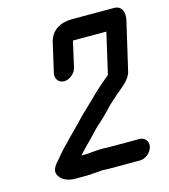

<svg xmlns="http://www.w3.org/2000/svg" viewBox="-105 -768 760 865"><g transform="rotate(-15 274.5 -335.0)"><path d="M263 -470 290 -590H446L402 -399C371 -374 335 -343 306 -313C280 -287 253 -264 228 -237C183 -189 132 -143 91 -92C76 -76 53 -51 62 -28C71 -3 100 14 138 14H194C204 14 215 13 226 12L254 10C260 9 266 9 273 9C283 10 292 10 299 10H443C468 10 495 -12 501 -38C507 -64 489 -84 464 -84H320C313 -84 307 -84 299 -85C289 -85 278 -85 267 -84L239 -82C231 -81 222 -80 215 -80H193L207 -95C215 -104 236 -126 245 -134C267 -156 289 -183 314 -203C333 -220 351 -238 368 -257C382 -272 406 -292 420 -305C445 -327 485 -353 494 -390L546 -614C555 -651 543 -684 507 -684H311C256 -684 212 -659 200 -605L169 -470C163 -445 180 -423 205 -423C230 -423 257 -445 263 -470Z"/></g></svg>

Font: Electronic
Style: ExBlkIt
Weight: 900
Version: Version 1.011